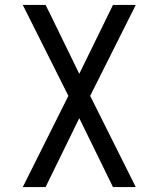

<svg xmlns="http://www.w3.org/2000/svg" viewBox="-20 -755 640 775"><path d="M72 0 256 -368 72 -735H164L184 -695L300 -457L436 -735H528L344 -368L528 0H436L300 -278L164 0Z"/></svg>

Font: Iosevka Aile
Style: Regular
Weight: 400
Designer: Belleve Invis
Foundry: Belleve Invis
Version: Version 28.0.1; ttfautohint (v1.8.4)